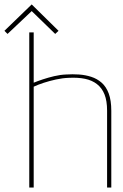

<svg xmlns="http://www.w3.org/2000/svg" viewBox="-91 -846 555 866"><path d="M173 -707 52 -826 -71 -707 -57 -693 52 -796 158 -693ZM61 -473V-700H41V0H61V-455Q80 -464 106 -472.5Q132 -481 161.5 -487.5Q191 -494 220 -495Q261 -497 292.5 -490.5Q324 -484 346.5 -466.5Q369 -449 380.5 -420Q392 -391 392 -347V0H411V-346Q411 -393 399.5 -424Q388 -455 367.5 -473Q347 -491 320.5 -499.5Q294 -508 265 -510Q236 -512 207 -510Q181 -509 153.5 -502.5Q126 -496 102 -488Q78 -480 61 -473Z"/></svg>

Font: Advent Pro Thin
Style: Regular
Weight: 250
Version: Version 3.000